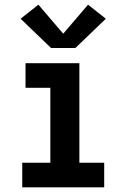

<svg xmlns="http://www.w3.org/2000/svg" viewBox="-20 -800 540 820"><path d="M75 0V-105H195V-425H89V-530H319V-105H425V0ZM198 -595 68 -720 144 -780 250 -656 356 -780 432 -720 302 -595Z"/></svg>

Font: Iosevka Slab Extrabold
Style: Regular
Weight: 800
Monospace: yes
Designer: Belleve Invis
Foundry: Belleve Invis
Version: Version 11.1.1; ttfautohint (v1.8.3)